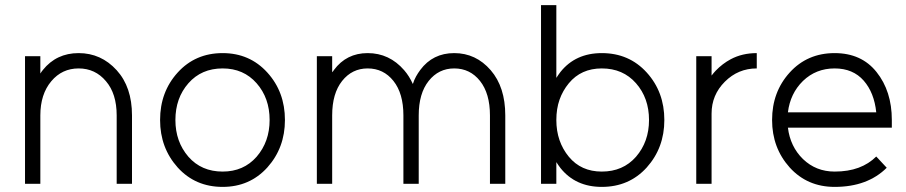

<svg xmlns="http://www.w3.org/2000/svg" viewBox="-20 -720 3550 752"><path d="M497 0V-268Q497 -379 437 -445Q376 -512 288 -512Q201 -512 148 -446Q146 -443 143 -439.5Q140 -436 138 -432V-500H78V0H138V-268Q138 -351 181 -402Q223 -452 288 -452Q353 -452 395 -402Q437 -353 437 -268V0Z M852 -452Q934 -452 985 -394Q1036 -336 1036 -250Q1036 -165 985 -106Q934 -48 852 -48Q769 -48 718 -106Q667 -165 667 -250Q667 -336 718 -394Q769 -452 852 -452ZM852 -512Q745 -512 676 -436Q607 -360 607 -250Q607 -141 676 -64Q745 12 852 12Q958 12 1027 -64Q1096 -141 1096 -250Q1096 -360 1027 -436Q958 -512 852 -512Z M1959 0V-268Q1959 -379 1902 -445Q1844 -512 1759 -512Q1675 -512 1626 -446Q1617 -434 1609.5 -420.5Q1602 -407 1597 -391Q1583 -422 1563 -445Q1505 -512 1420 -512Q1337 -512 1288 -446Q1287 -444 1285 -441.5Q1283 -439 1281 -437V-500H1221V0H1281V-268Q1281 -354 1320 -403Q1359 -452 1420 -452Q1482 -452 1521 -403Q1560 -354 1560 -268V0H1620V-268Q1620 -354 1659 -403Q1698 -452 1759 -452Q1821 -452 1860 -403Q1899 -354 1899 -268V0Z M2337 -452Q2420 -452 2471 -394Q2522 -336 2522 -250Q2522 -165 2471 -106Q2420 -48 2337 -48Q2256 -48 2208 -106Q2184 -135 2171.5 -171Q2159 -207 2159 -250Q2159 -294 2171.5 -329.5Q2184 -365 2208 -394Q2256 -452 2337 -452ZM2337 -512Q2234 -512 2175 -438Q2171 -433 2167 -427Q2163 -421 2159 -415V-700H2099V0H2159V-85Q2163 -79 2167 -73Q2171 -67 2175 -62Q2234 12 2337 12Q2444 12 2513 -64Q2582 -141 2582 -250Q2582 -360 2513 -436Q2444 -512 2337 -512Z M2707 -500V0H2767V-275Q2767 -348 2819 -400Q2871 -452 2944 -452V-512Q2887 -512 2842 -488Q2810 -471 2783 -443Q2779 -439 2775 -434Q2771 -429 2767 -424V-500Z M3473 -220V-250Q3473 -363 3413 -438Q3354 -512 3249 -512Q3142 -512 3073 -436Q3004 -360 3004 -250Q3004 -141 3073 -64Q3142 12 3249 12Q3314 12 3365 -7Q3416 -26 3453 -63L3412 -107Q3383 -78 3342.5 -63Q3302 -48 3249 -48Q3176 -48 3125 -97Q3075 -146 3066 -220ZM3249 -452Q3321 -452 3363 -404Q3404 -357 3412 -280H3066Q3075 -354 3125 -403Q3176 -452 3249 -452Z"/></svg>

Font: Unageo Variable
Style: Regular
Weight: 300
Designer: Richard Sepsi
Foundry: Richard Sepsi
Version: Version 2.200